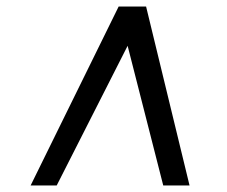

<svg xmlns="http://www.w3.org/2000/svg" viewBox="-20 -768 693 586"><path d="M73.5 -202 342.1 -748H425.9L558.5 -202H478.2L369.5 -628.2L153.1 -202Z"/></svg>

Font: Merriweather Light
Style: Italic
Weight: 300
Italic angle: -7.8°
Designer: Eben Sorkin
Foundry: Eben Sorkin
Version: Version 2.101